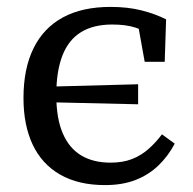

<svg xmlns="http://www.w3.org/2000/svg" viewBox="-20 -524 558 556"><path d="M284 12Q207 12 154 -18.5Q101 -49 74.5 -105.5Q48 -162 48 -240Q48 -325 77 -384Q106 -443 162 -473.5Q218 -504 300 -504Q350 -504 389.5 -494Q429 -484 461 -468L457 -345H399L378 -462L421 -420Q400 -435 372.5 -444Q345 -453 305 -453Q250 -453 214 -430.5Q178 -408 160.5 -362.5Q143 -317 143 -249Q143 -182 161.5 -138.5Q180 -95 215 -74Q250 -53 300 -53Q336 -53 362.5 -63.5Q389 -74 410 -92.5Q431 -111 449 -135L486 -108Q467 -72 439 -45Q411 -18 373 -3Q335 12 284 12ZM118 -228V-273L380 -280V-222Z"/></svg>

Font: Source Serif 4
Style: Regular
Weight: 400
Designer: Frank Grießhammer
Foundry: Adobe Systems Incorporated
Version: Version 4.004;hotconv 1.0.116;makeotfexe 2.5.65601